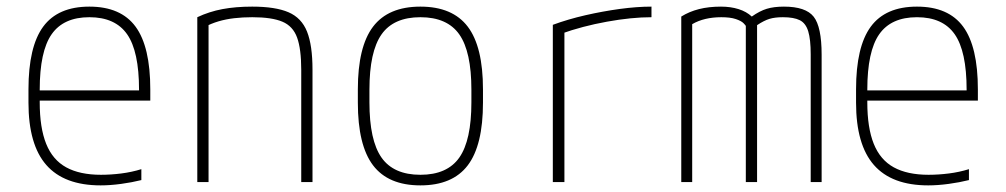

<svg xmlns="http://www.w3.org/2000/svg" viewBox="-20 -550 3040 580"><path d="M284 10Q174 10 120 -51.5Q66 -113 66 -240V-280Q66 -409 110.5 -469.5Q155 -530 250 -530Q345 -530 389.5 -469.5Q434 -409 434 -280V-246H83V-277H411L400 -263V-279Q400 -395 364 -446.5Q328 -498 250 -498Q172 -498 136 -446.5Q100 -395 100 -279V-241Q100 -164 119.5 -115.5Q139 -67 180 -44.5Q221 -22 285 -22Q315 -22 346.5 -26Q378 -30 407 -39V-6Q379 1 346 5.5Q313 10 284 10Z M576 -498Q612 -515 652 -522.5Q692 -530 742 -530Q812 -530 851.5 -513Q891 -496 907.5 -454.5Q924 -413 924 -340V0H890V-339Q890 -402 877.5 -436.5Q865 -471 833 -484.5Q801 -498 742 -498Q713 -498 687.5 -495Q662 -492 640 -485.5Q618 -479 595 -467L610 -490V0H576Z M1250 10Q1153 10 1107 -50.5Q1061 -111 1061 -240V-280Q1061 -409 1107 -469.5Q1153 -530 1250 -530Q1347 -530 1393 -469.5Q1439 -409 1439 -280V-240Q1439 -111 1393 -50.5Q1347 10 1250 10ZM1250 -22Q1331 -22 1367.5 -74Q1404 -126 1404 -241V-279Q1404 -394 1367.5 -446Q1331 -498 1250 -498Q1169 -498 1132.5 -446Q1096 -394 1096 -279V-241Q1096 -126 1132.5 -74Q1169 -22 1250 -22Z M1650 -475Q1696 -492 1748.5 -504Q1801 -516 1852.5 -523Q1904 -530 1948 -530V-498Q1888 -498 1813.5 -484.5Q1739 -471 1675 -448L1685 -466V0H1650Z M2038 0V-500Q2062 -515 2091.5 -522.5Q2121 -530 2158 -530Q2187 -530 2211 -522.5Q2235 -515 2251 -500Q2275 -517 2296.5 -523.5Q2318 -530 2348 -530Q2414 -530 2438 -499.5Q2462 -469 2462 -385V0H2429V-386Q2429 -431 2421.5 -455.5Q2414 -480 2396 -489Q2378 -498 2345 -498Q2321 -498 2304.5 -493Q2288 -488 2267 -474V0H2233V-471Q2233 -473 2226 -480Q2219 -487 2202.5 -492.5Q2186 -498 2159 -498Q2107 -498 2071 -477V0Z M2784 10Q2674 10 2620 -51.5Q2566 -113 2566 -240V-280Q2566 -409 2610.5 -469.5Q2655 -530 2750 -530Q2845 -530 2889.5 -469.5Q2934 -409 2934 -280V-246H2583V-277H2911L2900 -263V-279Q2900 -395 2864 -446.5Q2828 -498 2750 -498Q2672 -498 2636 -446.5Q2600 -395 2600 -279V-241Q2600 -164 2619.5 -115.5Q2639 -67 2680 -44.5Q2721 -22 2785 -22Q2815 -22 2846.5 -26Q2878 -30 2907 -39V-6Q2879 1 2846 5.5Q2813 10 2784 10Z"/></svg>

Font: M PLUS 1 Code ExtraLight
Style: Regular
Weight: 250
Designer: Coji Morishita
Foundry: UNDERFOREST DESIGN
Version: Version 1.002